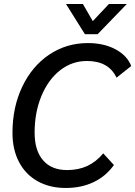

<svg xmlns="http://www.w3.org/2000/svg" viewBox="-20 -924 672 954"><path d="M42 -264Q42 -391 90.5 -493Q139 -595 224.5 -652.5Q310 -710 417 -710Q496 -710 554 -679Q612 -648 632 -596L559 -538Q520 -621 412 -621Q338 -621 279 -575Q220 -529 186 -447.5Q152 -366 152 -265Q152 -176 194 -127.5Q236 -79 313 -79Q370 -79 414 -99.5Q458 -120 493 -162L546 -104Q506 -48 445 -19Q384 10 307 10Q227 10 167 -23.5Q107 -57 74.5 -119Q42 -181 42 -264ZM308 -904H392L441 -819L521 -904H610L465 -754H402Z"/></svg>

Font: Sarabun Medium
Style: Italic
Weight: 500
Italic angle: -10°
Designer: Suppakit Chalermlarp | Katatrad Co.,Ltd.
Foundry: Cadson Demak Co.,Ltd.
Version: Version 1.000; ttfautohint (v1.6)